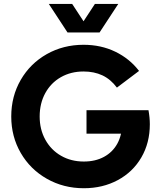

<svg xmlns="http://www.w3.org/2000/svg" viewBox="-20 -950 825 983"><path d="M37.6 -353.5Q37.6 -457 86.2 -541Q134.8 -625 219.5 -672.9Q304.2 -720.7 407.7 -720.7Q497.1 -720.7 570.3 -685.3Q643.6 -649.9 691.9 -586.9L578.6 -501.5Q546.4 -544.4 504.2 -564.2Q461.9 -584 407.7 -584Q342.8 -584 291.7 -554.9Q240.7 -525.9 211.9 -473.4Q183.1 -420.9 183.1 -353.5Q183.1 -287.1 212.2 -234.6Q241.2 -182.1 292.5 -152.6Q343.8 -123 409.2 -123Q468.3 -123 512.5 -147Q556.6 -170.9 580.6 -214.4Q604.5 -257.8 604.5 -314.5L644.5 -265.6H422.9V-385.7H740.2Q747.1 -347.2 747.1 -314Q747.1 -218.3 703.6 -143.8Q660.2 -69.3 583 -27.8Q505.9 13.7 409.2 13.7Q305.2 13.7 220 -34.7Q134.8 -83 86.2 -167Q37.6 -251 37.6 -353.5ZM325.7 -783.7H445.3L349.6 -929.7H230ZM370.1 -783.7H489.7L585.4 -929.7H465.8Z"/></svg>

Font: Wanted Sans Std Variable
Style: Regular
Weight: 400
Designer: Original Design by Kil Hyung-jin and Kang Hanbin, Wanted Lab, Inc;
Foundry: Wanted Lab, Inc.
Version: Version 1.003;Glyphs 3.2 (3227)